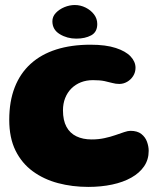

<svg xmlns="http://www.w3.org/2000/svg" viewBox="-20 -701 655 758"><path d="M328.5 36.9Q265.5 36.9 209.2 22Q153 7.1 109.5 -24.7Q66 -56.5 41.2 -106.7Q16.5 -156.9 16.5 -227.9Q16.5 -300.9 38.1 -356.1Q59.6 -411.4 101 -449Q142.4 -486.6 202 -505.6Q261.6 -524.5 337.2 -524.5Q397.8 -524.5 437.1 -511.6Q476.4 -498.8 495.7 -478.1Q515 -457.4 515 -433.5Q515 -415.6 505.8 -401Q496.5 -386.4 481.9 -378Q467.2 -369.6 451.2 -369.6Q436.8 -369.6 423.4 -373.4Q410.1 -377.1 392.4 -380.9Q374.8 -384.6 347.2 -384.6Q321 -384.6 299.4 -376.1Q277.9 -367.6 261.9 -351.8Q246 -335.9 237.3 -313.9Q228.6 -292 228.6 -265.4Q228.6 -225.9 242.4 -200.4Q256.2 -175 281.7 -162.8Q307.1 -150.5 341.8 -150.5Q368.8 -150.5 392.2 -155.6Q415.8 -160.6 435.4 -167.5Q455.1 -174.4 470.1 -179.4Q485.1 -184.5 494.8 -184.5Q522.4 -184.5 538.1 -172Q553.9 -159.5 560.4 -141.2Q567 -122.9 567 -105.4Q567 -70.9 548.9 -44.4Q530.8 -17.9 498.5 0.2Q466.2 18.4 422.8 27.6Q379.2 36.9 328.5 36.9ZM281.1 -548.5Q245 -548.5 215.9 -566.2Q186.8 -583.9 186.8 -617Q186.8 -635.4 200.2 -649.8Q213.8 -664.2 234.3 -672.8Q254.9 -681.2 275.3 -681.2Q297.5 -681.2 317.9 -671.1Q338.3 -661 351.1 -644.2Q364 -627.5 364 -606.1Q364 -574.4 339.9 -561.4Q315.9 -548.5 281.1 -548.5Z"/></svg>

Font: Gluten Thin
Style: Regular
Weight: 100
Designer: Tyler Finck
Foundry: Etcetera Type Company
Version: Version 1.300